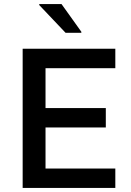

<svg xmlns="http://www.w3.org/2000/svg" viewBox="-20 -929 646 949"><path d="M92 0V-688H550V-592H205V-395H503V-299H205V-96H550V0ZM304 -767 174 -904V-909H284L382 -772V-767Z"/></svg>

Font: Saira Medium
Style: Regular
Weight: 500
Designer: Hector Gatti with collaboration of the Omnibus-Type team
Foundry: Omnibus-Type
Version: Version 1.100; ttfautohint (v1.8.3)